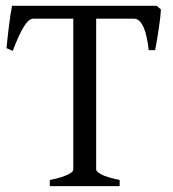

<svg xmlns="http://www.w3.org/2000/svg" viewBox="-20 -635 591 655"><path d="M149.9 0V-21Q172.4 -25.4 187.7 -30.3Q203.1 -35.2 212.4 -39.8Q221.7 -44.4 225.8 -48.6Q230 -52.7 230 -56.2V-571.3H93.8Q78.6 -571.3 62 -545.2Q45.4 -519 23.4 -461.4L2.4 -470.7Q3.4 -484.9 5.6 -504.4Q7.8 -523.9 10.3 -544.4Q12.7 -564.9 15.6 -583.7Q18.6 -602.5 21 -615.2H514.2L528.8 -603Q528.3 -590.3 526.4 -573Q524.4 -555.7 521.5 -536.4Q518.6 -517.1 515.4 -498Q512.2 -479 509.3 -463.9H487.3Q484.9 -486.8 480.7 -506.3Q476.6 -525.9 470.5 -540.3Q464.4 -554.7 456.1 -563Q447.8 -571.3 437 -571.3H308.1V-56.2Q308.1 -49.8 325.7 -40Q343.3 -30.3 388.2 -21V0Z"/></svg>

Font: Noto Serif Devanagari
Style: Bold
Weight: 700
Designer: Monotype Design Team
Foundry: Monotype Imaging Inc.
Version: Version 1.01